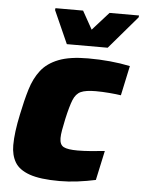

<svg xmlns="http://www.w3.org/2000/svg" viewBox="-52 -759 609 810"><g transform="rotate(5 252.0 -354.5)"><path d="M230 8Q148 8 103 -8Q58 -24 40.5 -54Q23 -84 23 -126Q23 -179 40 -258Q52 -317 66.5 -365Q81 -413 107.5 -447Q134 -481 181.5 -499.5Q229 -518 306 -518Q403 -518 484 -501L457 -375Q438 -378 407.5 -380.5Q377 -383 350 -383Q308 -383 287 -373.5Q266 -364 255 -336.5Q244 -309 232 -255Q226 -227 222.5 -207Q219 -187 219 -173Q219 -145 236 -136Q253 -127 295 -127Q320 -127 352 -129.5Q384 -132 410 -135L383 -10Q346 -2 307 3Q268 8 230 8ZM211 -570 149 -709 150 -717H267L310 -640L379 -717H504L503 -709L384 -570Z"/></g></svg>

Font: Saira ExtraBold
Style: Italic
Weight: 800
Italic angle: -12°
Designer: Hector Gatti with collaboration of the Omnibus-Type team
Foundry: Omnibus-Type
Version: Version 1.100; ttfautohint (v1.8.3)